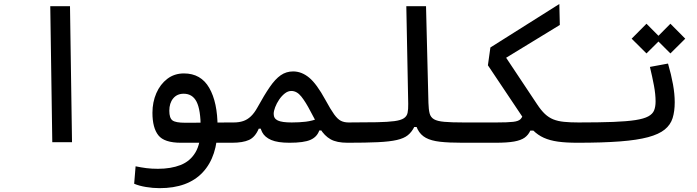

<svg xmlns="http://www.w3.org/2000/svg" viewBox="-20 -725 3556 979"><path d="M246.6 0 236.3 -693.4H336.9L347.2 0Z M793.9 234.4Q759.3 234.4 724.4 228.5Q689.5 222.7 664.1 211.9L671.4 123Q700.2 128.9 726.3 132.3Q752.4 135.7 785.2 135.7Q851.6 135.7 900.6 116.5Q949.7 97.2 976.6 52Q1003.4 6.8 1003.4 -70.3Q1003.4 -165 982.4 -206.1Q961.4 -247.1 916.5 -247.1Q882.8 -247.1 863 -223.1Q843.3 -199.2 843.3 -160.2Q843.3 -123.5 859.1 -111.3Q875 -99.1 924.3 -99.1Q958.5 -99.1 990.2 -99.4Q1022 -99.6 1059.1 -100.1L1171.9 -100.6Q1194.3 -100.6 1203.9 -89.6Q1213.4 -78.6 1213.4 -47.9Q1213.4 -19.5 1201.2 -8.3Q1189 2.9 1167 2.9H902.8Q817.4 2.9 787.4 -35.2Q757.3 -73.2 757.3 -149.9Q757.3 -204.1 777.1 -249.8Q796.9 -295.4 833 -323Q869.1 -350.6 918 -350.6Q1004.4 -350.6 1046.9 -276.9Q1089.4 -203.1 1089.4 -76.7Q1089.4 72.8 1013.9 153.6Q938.5 234.4 793.9 234.4Z M1163.1 2.9Q1149.9 2.9 1143.8 -10.3Q1137.7 -23.4 1137.7 -56.2Q1137.7 -69.8 1141.4 -79.8Q1145 -89.8 1152.8 -95.2Q1160.6 -100.6 1171.9 -100.6Q1198.7 -100.6 1220 -107.7Q1241.2 -114.7 1259 -131.6Q1276.9 -148.4 1293 -177.7Q1327.6 -240.7 1355.5 -281.2Q1383.3 -321.8 1411.4 -341.3Q1439.5 -360.8 1474.6 -360.8Q1518.1 -360.8 1556.4 -329.1Q1594.7 -297.4 1639.2 -215.8Q1666 -166.5 1683.8 -141.8Q1701.7 -117.2 1718.3 -108.9Q1734.9 -100.6 1757.8 -100.6Q1776.4 -100.6 1785.4 -95Q1794.4 -89.4 1794.4 -56.2Q1794.4 -14.6 1782 -5.9Q1769.5 2.9 1752 2.9Q1696.8 2.9 1665.5 -14.9Q1634.3 -32.7 1612.5 -68.4Q1590.8 -104 1563 -157.7Q1539.1 -204.1 1516.4 -232.7Q1493.7 -261.2 1465.3 -261.2Q1448.2 -261.2 1432.1 -248.5Q1416 -235.8 1403.3 -217Q1390.6 -198.2 1383.1 -178.5Q1375.5 -158.7 1375.5 -144Q1375.5 -120.6 1396.5 -110.6Q1417.5 -100.6 1467.3 -100.6Q1506.3 -100.6 1539.1 -104.5Q1571.8 -108.4 1607.4 -122.1L1636.2 -59.6H1607.9Q1596.7 -26.9 1563.2 -12Q1529.8 2.9 1456.1 2.9Q1396 2.9 1363 -11.2Q1330.1 -25.4 1316.9 -50.8Q1303.7 -76.2 1303.7 -109.9L1328.6 -90.8Q1326.2 -85 1323.5 -79.6Q1320.8 -74.2 1317.9 -68.8H1299.3Q1281.2 -25.9 1249.8 -11.5Q1218.3 2.9 1163.1 2.9Z M1752 2.9Q1737.8 2.9 1730.7 -11Q1723.6 -24.9 1723.6 -51.3Q1723.6 -80.1 1733.4 -90.3Q1743.2 -100.6 1757.8 -100.6Q1845.2 -100.6 1901.9 -101.8Q1958.5 -103 1991.2 -107.4Q2023.9 -111.8 2039.3 -122.1Q2054.7 -132.3 2058.3 -149.9Q2062 -167.5 2061.5 -195.3L2051.8 -693.4H2152.3L2164.6 -199.7Q2165.5 -166.5 2170.7 -146.7Q2175.8 -127 2192.9 -116.9Q2210 -106.9 2245.8 -103.8Q2281.7 -100.6 2343.8 -100.6Q2380.4 -100.6 2380.4 -51.3Q2380.4 -20.5 2369.9 -8.8Q2359.4 2.9 2337.9 2.9Q2269 2.9 2223.9 -2.2Q2178.7 -7.3 2151.4 -22.2Q2124 -37.1 2109.6 -65.4Q2095.2 -93.8 2087.9 -140.6L2136.7 -158.2L2115.7 -77.6H2092.3Q2079.1 -51.3 2059.3 -35.4Q2039.6 -19.5 2003.4 -11.2Q1967.3 -2.9 1906.7 0Q1846.2 2.9 1752 2.9Z M2923.8 2.9Q2865.7 2.9 2824.5 -2.9Q2783.2 -8.8 2752.9 -22.5Q2722.7 -36.1 2698.5 -60.1Q2674.3 -84 2649.9 -120.1L2467.8 -392.1L2480.5 -482.9L2832 -704.6L2834.5 -597.7L2507.3 -397.9L2532.7 -472.7L2718.3 -193.8Q2738.8 -162.6 2758.5 -144Q2778.3 -125.5 2801.5 -116.2Q2824.7 -106.9 2855.7 -103.8Q2886.7 -100.6 2929.7 -100.6Q2943.4 -100.6 2950 -87.4Q2956.5 -74.2 2956.5 -58.6Q2956.5 -22.5 2945.8 -9.8Q2935.1 2.9 2923.8 2.9ZM2337.9 2.9 2343.8 -100.6H2511.2Q2569.3 -100.6 2596.7 -103.8Q2624 -106.9 2634.3 -117.7Q2644.5 -128.4 2650.9 -150.4L2727.5 -141.1L2712.9 -59.1H2684.1Q2674.3 -37.1 2655.5 -23.4Q2636.7 -9.8 2601.6 -3.4Q2566.4 2.9 2506.8 2.9Z M2923.8 2.9Q2914.6 2.9 2911.1 -11.5Q2907.7 -25.9 2907.7 -52.7Q2907.7 -78.6 2914.6 -89.6Q2921.4 -100.6 2929.7 -100.6Q3035.6 -100.6 3106.4 -103.3Q3177.2 -106 3220.5 -112.8Q3263.7 -119.6 3285.9 -131.8Q3308.1 -144 3315.4 -162.6Q3322.8 -181.2 3322.8 -208Q3322.8 -244.1 3314.5 -288.6Q3306.2 -333 3293.9 -383.8L3386.2 -400.9Q3402.8 -343.8 3411.6 -294.7Q3420.4 -245.6 3420.4 -203.6Q3420.4 -157.7 3409.7 -123Q3398.9 -88.4 3369.4 -64.5Q3339.8 -40.5 3284.7 -25.6Q3229.5 -10.7 3141.1 -3.9Q3052.7 2.9 2923.8 2.9ZM3398.4 -452.6 3322.8 -527.8 3398.4 -604 3474.1 -527.8ZM3276.4 -452.6 3200.7 -527.8 3276.4 -604 3352.1 -527.8Z"/></svg>

Font: Cascadia Mono
Style: Regular
Weight: 400
Monospace: yes
Designer: Aaron Bell
Foundry: Saja Typeworks
Version: Version 2404.023